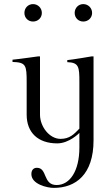

<svg xmlns="http://www.w3.org/2000/svg" viewBox="-20 -712 547 936"><path d="M344 -649C344 -673 362 -692 386 -692C410 -692 429 -673 429 -649C429 -625 410 -607 386 -607C362 -607 344 -625 344 -649ZM367 7V-64C367 -64 318 -13 259 -13C166 -13 110 -65 110 -153V-311C110 -394 107 -408 41 -410V-421C66 -423 165 -437 165 -437H175V-153C175 -95 221 -35 275 -35C320 -35 341 -58 367 -85V-311C367 -386 365 -407 308 -409V-419C333 -421 426 -437 426 -437H436V-28C436 139 349 204 242 204C210 204 133 186 133 137C133 115 145 106 160 106C212 106 188 190 256 190C321 190 367 121 367 7ZM99 -649C99 -673 117 -692 141 -692C165 -692 184 -673 184 -649C184 -625 165 -607 141 -607C117 -607 99 -625 99 -649Z"/></svg>

Font: Open Baskerville 0.0.53
Style: Normal
Weight: 400
Designer: Isaac Moore, James Puckett, Rob Mientjes
Foundry: The Open Baskerville Project
Version: 0.0.53 (g939f078)